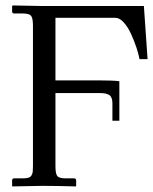

<svg xmlns="http://www.w3.org/2000/svg" viewBox="-20 -666 549 688"><path d="M495.6 -644.5 508.8 -454.1H480Q476.6 -472.2 468.8 -495.8Q460.9 -519.5 449.7 -544.2Q438.5 -568.8 423.6 -585.4Q408.7 -602.1 393.6 -602.1H178.7V-377.9H337.9Q386.2 -377.9 407.7 -375V-233.4H382.8V-295.9Q382.8 -317.4 372.3 -325Q361.8 -332.5 337.9 -332.5H178.7V-70.8Q178.7 -43.5 185.3 -35.2Q191.9 -26.9 215.3 -26.9H244.6Q252.9 -26.9 252.9 -19.5V0L252 2Q178.2 0 131.3 0L24.9 2L23.4 0V-19.5Q23.4 -26.9 31.2 -26.9H61Q74.7 -26.9 82.3 -29.3Q89.8 -31.7 93.3 -38.3Q96.7 -44.9 97.4 -51.3Q98.1 -57.6 98.1 -71.3V-574.2Q98.1 -601.1 91.3 -609.4Q84.5 -617.7 61 -617.7H31.2Q23.4 -617.7 23.4 -624.5V-644L25.4 -646.5L128.9 -644.5Z"/></svg>

Font: Libertinage
Style: l
Weight: 400
Designer: OSP
Foundry: OSP
Version: Version 1.0; 2008; OFL relea